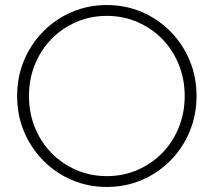

<svg xmlns="http://www.w3.org/2000/svg" viewBox="-20 -731 848 762"><path d="M404 11Q330 11 265.5 -16.5Q201 -44 152 -93.5Q103 -143 75.5 -208.5Q48 -274 48 -350Q48 -426 75.5 -491.5Q103 -557 152 -606.5Q201 -656 265.5 -683.5Q330 -711 404 -711Q478 -711 542.5 -683.5Q607 -656 656 -606.5Q705 -557 732.5 -491.5Q760 -426 760 -350Q760 -274 732.5 -208.5Q705 -143 656 -93.5Q607 -44 542.5 -16.5Q478 11 404 11ZM404 -32Q469 -32 525.5 -56.5Q582 -81 624 -124Q666 -167 689.5 -225Q713 -283 713 -350Q713 -417 689.5 -475Q666 -533 624 -576Q582 -619 525.5 -643.5Q469 -668 404 -668Q339 -668 282.5 -643.5Q226 -619 184 -576Q142 -533 118.5 -475Q95 -417 95 -350Q95 -283 118.5 -225Q142 -167 184 -124Q226 -81 282.5 -56.5Q339 -32 404 -32Z"/></svg>

Font: Red Hat Display
Style: Regular
Weight: 300
Designer: Pentagram, MCKL
Foundry: Pentagram, MCKL
Version: Version 1.023